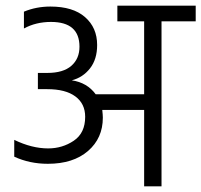

<svg xmlns="http://www.w3.org/2000/svg" viewBox="-20 -654 707 674"><path d="M392 -634V-579H486V-323H316C296 -350.3 268 -366.7 232 -372C258 -378.7 279.3 -392.7 296 -414C312.7 -435.3 321 -462.7 321 -496C321 -536.7 306.8 -569.3 278.5 -594C250.2 -618.7 209.7 -631 157 -631C123.7 -631 92.7 -625 64 -613V-554C92 -569.3 123.7 -577 159 -577C225.7 -577 259 -548 259 -490C259 -462 249.5 -439.7 230.5 -423C211.5 -406.3 183.3 -398 146 -398H113V-341H146C188.7 -341 221.5 -332.5 244.5 -315.5C267.5 -298.5 279 -274.7 279 -244C279 -206 265.7 -178 239 -160C212.3 -142 182.3 -133 149 -133C111 -133 71.3 -143 30 -163V-104C66 -87.3 105.3 -79 148 -79C207.3 -79 254.3 -94 289 -124C323.7 -154 341 -193 341 -241C341 -247 340.3 -256 339 -268H486V0H547V-579H667V-634Z"/></svg>

Font: Hind Light
Style: Regular
Weight: 300
Designer: Manushi Parikh, Satya Rajpurohit
Foundry: Indian Type Foundry
Version: Version 1.201;PS 1.0;hotconv 1.0.78;makeotf.lib2.5.61930; tt